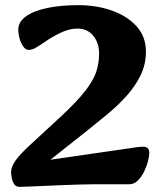

<svg xmlns="http://www.w3.org/2000/svg" viewBox="-20 -716 620 746"><path d="M96 -152 213 -260Q280 -322 312.5 -364.5Q345 -407 355 -440.5Q365 -474 365 -507Q365 -550 342 -577.5Q319 -605 281 -605Q249 -605 215 -588.5Q181 -572 157 -555Q138 -542 121.5 -532Q105 -522 92 -522Q80 -522 70.5 -535Q61 -548 56 -566.5Q51 -585 51 -601Q51 -631 81 -652.5Q111 -674 163.5 -685Q216 -696 284 -696Q355 -696 414.5 -675Q474 -654 510.5 -614Q547 -574 547 -515Q547 -466 526 -423Q505 -380 471 -342.5Q437 -305 397.5 -272.5Q358 -240 322 -211L126 -56L125 -88L477 -139Q496 -142 511 -144Q526 -146 536 -146Q560 -146 560 -122Q560 -110 555 -90Q550 -70 540 -49.5Q530 -29 515.5 -14.5Q501 0 481 0H343Q321 0 288 1Q255 2 218 3.5Q181 5 147 6.5Q113 8 88.5 9Q64 10 56 10Q42 10 35 -0.5Q28 -11 25.5 -25Q23 -39 23 -47Q23 -67 39.5 -91Q56 -115 96 -152Z"/></svg>

Font: Alkatra
Style: Regular
Weight: 400
Designer: Suman Bhandary
Version: Version 1.100;gftools[0.9.22]